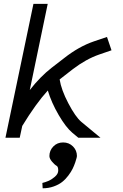

<svg xmlns="http://www.w3.org/2000/svg" viewBox="-20 -716 640 998"><path d="M495.6 -432.6Q426.8 -408.7 357.9 -356L290 -303.2Q298.3 -249.5 335.4 -178.7Q372.6 -107.9 402.8 -82.5L502.4 0H387.2L356 -25.9Q322.8 -53.7 285.2 -117.9Q247.6 -182.1 228.5 -245.6Q167 -178.2 95.7 -61.5L82.5 0H8.3L153.8 -695.8H228L134.8 -248Q189.9 -318.4 248.5 -363.8L313 -413.6Q389.6 -474.1 468.3 -501L536.1 -523.9L559.6 -454.6ZM274.4 146Q263.2 139.6 250 123.8Q236.8 107.9 236.8 95.2Q236.8 66.4 257.1 45.4Q277.3 24.4 308.1 24.4Q338.9 24.4 359.4 45.2Q379.9 65.9 379.9 95.2Q379.4 98.6 378.2 104.7Q377 110.8 371.1 128.2Q365.2 145.5 357.4 161.4Q349.6 177.2 335.2 196.5Q320.8 215.8 303.2 229.7Q285.6 243.7 259 253.2Q232.4 262.7 201.7 262.7L200.2 234.9Q213.9 231.9 231.2 224.6Q248.5 217.3 265.6 202.4Q282.7 187.5 282.7 170.4Q282.7 150.4 274.4 146Z"/></svg>

Font: Anka/Coder
Style: Italic
Weight: 400
Italic angle: -12°
Monospace: yes
Version: Version 001.100